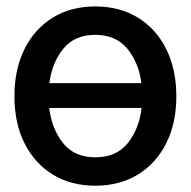

<svg xmlns="http://www.w3.org/2000/svg" viewBox="-20 -573 600 604"><path d="M279.8 11.2Q203.1 11.2 146 -23.9Q88.9 -59.1 57.1 -122.3Q25.4 -185.5 25.4 -270Q25.4 -355 57.1 -418.7Q88.9 -482.4 146 -517.6Q203.1 -552.7 279.8 -552.7Q356.4 -552.7 413.8 -517.6Q471.2 -482.4 502.9 -418.7Q534.7 -355 534.7 -270Q534.7 -185.5 502.9 -122.3Q471.2 -59.1 413.8 -23.9Q356.4 11.2 279.8 11.2ZM279.8 -463.4Q214.8 -463.4 179.2 -419.7Q143.6 -376 135.3 -311.5H424.8Q416.5 -376 380.6 -419.7Q344.7 -463.4 279.8 -463.4ZM279.8 -78.1Q346.2 -78.1 382.1 -123Q418 -168 425.3 -233.4H134.8Q142.6 -168 178.2 -123Q213.9 -78.1 279.8 -78.1Z"/></svg>

Font: Inter Tight Medium
Style: Regular
Weight: 500
Designer: Rasmus Andersson
Foundry: rsms
Version: Version 3.004; ttfautohint (v1.8.4.7-5d5b)